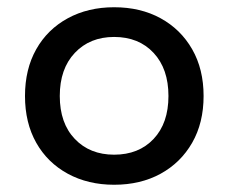

<svg xmlns="http://www.w3.org/2000/svg" viewBox="-20 -500 630 530"><path d="M295 10Q223 10 167 -20.5Q111 -51 80 -106Q49 -161 49 -235Q49 -309 80 -364Q111 -419 167 -449.5Q223 -480 295 -480Q368 -480 423.5 -449.5Q479 -419 510.5 -364Q542 -309 542 -235Q542 -161 510.5 -106Q479 -51 423.5 -20.5Q368 10 295 10ZM295 -73Q363 -73 404 -116.5Q445 -160 445 -235Q445 -310 404 -354Q363 -398 295 -398Q228 -398 186.5 -354Q145 -310 145 -235Q145 -160 186.5 -116.5Q228 -73 295 -73Z"/></svg>

Font: Gantari Medium
Style: Regular
Weight: 500
Designer: Anugrah Pasau
Foundry: Lafontype
Version: Version 1.000; ttfautohint (v1.8.4.7-5d5b)